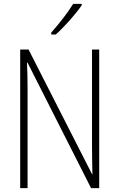

<svg xmlns="http://www.w3.org/2000/svg" viewBox="-20 -969 615 989"><path d="M401 -942V-949H357C327 -901 287 -850 244 -801V-791H267C310 -829 369 -895 401 -942ZM491 0V-714H454V-211C454 -174 455 -120 456 -72H454L127 -714H84V0H122V-512C122 -566 121 -606 119 -646H122L449 0Z"/></svg>

Font: Noto Sans Myanmar UI Condensed ExtraLight
Style: Regular
Weight: 200
Width: 3
Designer: Monotype Design Team
Foundry: Monotype Imaging Inc.
Version: Version 2.103